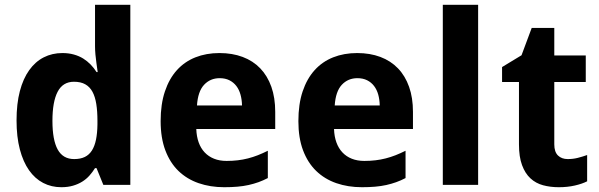

<svg xmlns="http://www.w3.org/2000/svg" viewBox="-20 -780 2529 810"><path d="M238.8 9.8Q196.8 9.8 162.1 -8.3Q127.4 -26.4 102.5 -61.8Q77.6 -97.2 63.7 -149.9Q49.8 -202.6 49.8 -272Q49.8 -342.3 63.7 -395.3Q77.6 -448.2 103.3 -484.1Q128.9 -520 164.6 -538.1Q200.2 -556.2 243.2 -556.2Q269.5 -556.2 291.5 -550Q313.5 -543.9 331.1 -533Q348.6 -522 362.5 -507.6Q376.5 -493.2 387.2 -476.1H392.1Q389.2 -495.1 386.7 -514.6Q384.3 -531.2 382.6 -550Q380.9 -568.8 380.9 -585V-759.8H529.8V0H416L387.2 -70.8H380.9Q370.6 -54.2 357.4 -39.3Q344.2 -24.4 326.9 -13.7Q309.6 -2.9 287.8 3.4Q266.1 9.8 238.8 9.8ZM293 -108.9Q319.3 -108.9 337.9 -117.9Q356.4 -127 367.9 -145.3Q379.4 -163.6 385 -190.9Q390.6 -218.3 391.1 -254.9V-271Q391.1 -310.5 386.2 -341.3Q381.3 -372.1 370.1 -392.8Q358.9 -413.6 339.8 -424.3Q320.8 -435.1 292 -435.1Q245.1 -435.1 223.1 -392.8Q201.2 -350.6 201.2 -270Q201.2 -189.5 223.4 -149.2Q245.6 -108.9 293 -108.9Z M906.7 -450.2Q867.2 -450.2 841.1 -422.4Q814.9 -394.5 811 -335H1001Q1000.5 -359.9 994.6 -380.9Q988.8 -401.9 977.1 -417.2Q965.3 -432.6 947.8 -441.4Q930.2 -450.2 906.7 -450.2ZM925.8 9.8Q867.2 9.8 817.9 -7.3Q768.6 -24.4 732.9 -58.8Q697.3 -93.3 677.5 -145.8Q657.7 -198.2 657.7 -269Q657.7 -340.8 675.8 -394.5Q693.8 -448.2 726.3 -484.1Q758.8 -520 804.4 -538.1Q850.1 -556.2 905.8 -556.2Q960 -556.2 1003.7 -539.8Q1047.4 -523.4 1077.9 -491.7Q1108.4 -460 1124.8 -413.8Q1141.1 -367.7 1141.1 -308.1V-235.8H808.1Q809.1 -204.6 818.1 -179.4Q827.1 -154.3 843.5 -137Q859.9 -119.6 883.1 -110.4Q906.2 -101.1 936 -101.1Q960.9 -101.1 983.2 -103.8Q1005.4 -106.4 1026.4 -111.8Q1047.4 -117.2 1067.9 -125.2Q1088.4 -133.3 1109.9 -144V-28.8Q1090.3 -18.6 1070.6 -11.5Q1050.8 -4.4 1028.8 0.5Q1006.8 5.4 981.4 7.6Q956.1 9.8 925.8 9.8Z M1487.8 -450.2Q1448.2 -450.2 1422.1 -422.4Q1396 -394.5 1392.1 -335H1582Q1581.5 -359.9 1575.7 -380.9Q1569.8 -401.9 1558.1 -417.2Q1546.4 -432.6 1528.8 -441.4Q1511.2 -450.2 1487.8 -450.2ZM1506.8 9.8Q1448.2 9.8 1398.9 -7.3Q1349.6 -24.4 1314 -58.8Q1278.3 -93.3 1258.5 -145.8Q1238.8 -198.2 1238.8 -269Q1238.8 -340.8 1256.8 -394.5Q1274.9 -448.2 1307.4 -484.1Q1339.8 -520 1385.5 -538.1Q1431.2 -556.2 1486.8 -556.2Q1541 -556.2 1584.7 -539.8Q1628.4 -523.4 1658.9 -491.7Q1689.5 -460 1705.8 -413.8Q1722.2 -367.7 1722.2 -308.1V-235.8H1389.2Q1390.1 -204.6 1399.2 -179.4Q1408.2 -154.3 1424.6 -137Q1440.9 -119.6 1464.1 -110.4Q1487.3 -101.1 1517.1 -101.1Q1542 -101.1 1564.2 -103.8Q1586.4 -106.4 1607.4 -111.8Q1628.4 -117.2 1648.9 -125.2Q1669.4 -133.3 1690.9 -144V-28.8Q1671.4 -18.6 1651.6 -11.5Q1631.8 -4.4 1609.9 0.5Q1587.9 5.4 1562.5 7.6Q1537.1 9.8 1506.8 9.8Z M1997.1 0H1848.1V-759.8H1997.1Z M2375 -108.9Q2397 -108.9 2416.7 -113.8Q2436.5 -118.7 2457 -126V-15.1Q2436 -4.4 2405 2.7Q2374 9.8 2337.4 9.8Q2301.8 9.8 2271 1.5Q2240.2 -6.8 2217.8 -27.6Q2195.3 -48.3 2182.4 -83.3Q2169.4 -118.2 2169.4 -170.9V-434.1H2098.1V-497.1L2180.2 -546.9L2223.1 -662.1H2318.4V-545.9H2451.2V-434.1H2318.4V-170.9Q2318.4 -139.2 2334 -124Q2349.6 -108.9 2375 -108.9Z"/></svg>

Font: Droid Sans
Style: Bold
Weight: 700
Foundry: Ascender Corporation
Version: Version 1.00 build 112